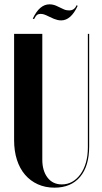

<svg xmlns="http://www.w3.org/2000/svg" viewBox="-20 -855 471 885"><path d="M175 -699V-119Q175 -68 199 -36.5Q223 -5 265 -5Q291 -5 312.5 -17Q334 -29 350.5 -51.5Q367 -74 376 -105.5Q385 -137 385 -176V-699H391V-180Q391 -89 349 -39.5Q307 10 231 10Q189 10 154.5 -5.5Q120 -21 95.5 -49.5Q71 -78 58 -118.5Q45 -159 45 -209V-699ZM137 -767 131 -769Q162 -835 208 -835Q223 -835 238 -829L272 -813Q280 -809 287 -808Q294 -807 299 -807Q323 -807 333 -831L338 -828Q307 -761 262 -761Q253 -761 245 -763Q237 -765 229 -768L207 -778Q191 -786 183 -788.5Q175 -791 167 -791Q157 -791 150.5 -786Q144 -781 137 -767Z"/></svg>

Font: Moniqa Black Display
Style: Regular
Weight: 900
Designer: Rajesh Rajput
Foundry: Rajesh Rajput
Version: Version 1.000